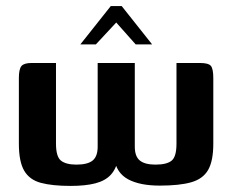

<svg xmlns="http://www.w3.org/2000/svg" viewBox="-20 -606 763 631"><path d="M212 5Q152 5 114.5 -5Q77 -15 59.5 -45Q42 -75 42 -134V-349Q42 -379 50.5 -389Q59 -399 84 -399H164V-134Q164 -91 180.5 -78Q197 -65 231 -65Q268 -65 284.5 -78.5Q301 -92 301 -124V-399H423V-124Q423 -92 439.5 -78.5Q456 -65 491 -65Q528 -65 544 -78Q560 -91 560 -134V-399H637Q665 -399 673 -389.5Q681 -380 681 -349V-134Q681 -77 664 -47.5Q647 -18 608.5 -7Q570 4 505 4Q440 4 401.5 -16.5Q363 -37 355 -85H369Q362 -51 344 -31.5Q326 -12 293.5 -3.5Q261 5 212 5ZM244 -460 344 -586H380L480 -460H426L362 -532L295 -460Z"/></svg>

Font: Genos SemiBold
Style: Regular
Weight: 600
Designer: Robert E. Leuschke
Foundry: Robert E. Leuschke
Version: Version 1.010